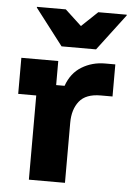

<svg xmlns="http://www.w3.org/2000/svg" viewBox="-52 -756 546 795"><g transform="rotate(5 221.0 -358.0)"><path d="M98.3 0V-350H23.3V-500H176.7V-400H211.7Q230.8 -454.2 274.2 -480.4Q317.5 -506.7 370.8 -506.7H413.3V-373.3H364.2Q302.5 -373.3 275.4 -339.2Q248.3 -305 248.3 -250V0ZM185 -561.7 69.2 -712.5V-715.8H189.2L257.5 -652.5L324.2 -715.8H442.5V-712.5L328.3 -561.7Z"/></g></svg>

Font: Funnel Display ExtraBold
Style: Regular
Weight: 800
Designer: NORD ID, Kristian Moeller
Foundry: Dicotype
Version: Version 1.000